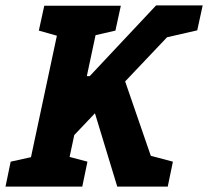

<svg xmlns="http://www.w3.org/2000/svg" viewBox="-64 -687 766 707"><path d="M244 -406.7 390 -407 530.3 0H367.7ZM169 0H27L169 -666H311ZM169.3 -303.3 510.7 -667H662.3L195.3 -174.7ZM159 0 157.7 -118.3 258 -91.7 239 0ZM473.7 0 472.3 -118.3 572.7 -91.7 553.7 0ZM219 -541.7 301 -666H381L361 -574.3ZM520.3 -542.7 602.3 -667H682.3L662.3 -575.3ZM-43.7 0 -24.7 -91.7 81 -115 36.3 0ZM99 -666H179L173 -547.7L79 -574.3Z"/></svg>

Font: Epunda Slab Light
Style: Italic
Weight: 300
Italic angle: -12°
Designer: Simon Atzbach
Foundry: typofactur
Version: Version 1.102